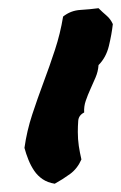

<svg xmlns="http://www.w3.org/2000/svg" viewBox="-20 -939 297 471"><path d="M256.8 -879.9Q253.9 -854.5 247.1 -826.2Q240.2 -797.9 221.7 -779.3Q220.7 -763.7 214.4 -749Q208 -734.4 201.7 -720.2Q195.3 -706.1 190.4 -691.9Q185.5 -677.7 186.5 -663.1Q172.9 -656.2 171.9 -642.6Q170.9 -628.9 170.9 -615.2Q170.9 -597.7 173.3 -581.1Q175.8 -564.5 179.7 -547.9Q169.9 -525.4 151.9 -512.2Q133.8 -499 114.3 -488.3Q96.7 -491.2 84.5 -499.5Q72.3 -507.8 64 -520Q55.7 -532.2 49.8 -546.9Q43.9 -561.5 40 -576.2Q45.9 -618.2 59.1 -658.2Q72.3 -698.2 86.9 -737.3Q101.6 -776.4 114.7 -816.4Q127.9 -856.4 134.8 -898.4Q153.3 -913.1 176.8 -914.6Q200.2 -916 221.7 -918.9Q231.4 -909.2 241.2 -900.9Q251 -892.6 256.8 -879.9Z"/></svg>

Font: RockSalt
Style: Regular
Weight: 400
Designer: Squid
Foundry: Font Diner, Inc DBA Sideshow
Version: Version 1.000